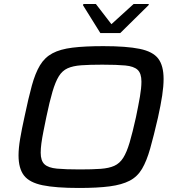

<svg xmlns="http://www.w3.org/2000/svg" viewBox="-20 -925 876 953"><path d="M372 8Q257 8 191.5 -5.5Q126 -19 99 -54Q72 -89 72 -154Q72 -189 80 -236.5Q88 -284 102 -347Q121 -438 138 -500Q155 -562 178.5 -601Q202 -640 240.5 -660.5Q279 -681 340 -688.5Q401 -696 493 -696Q608 -696 673.5 -682.5Q739 -669 765.5 -634Q792 -599 792 -533Q792 -497 785 -450.5Q778 -404 764 -341Q743 -250 725.5 -188Q708 -126 685 -87Q662 -48 623.5 -28Q585 -8 524.5 0Q464 8 372 8ZM376 -84Q438 -84 479.5 -87Q521 -90 547.5 -102Q574 -114 591.5 -141.5Q609 -169 623.5 -218Q638 -267 655 -344Q667 -402 674.5 -445Q682 -488 682 -520Q682 -561 663 -578.5Q644 -596 602 -600Q560 -604 488 -604Q425 -604 383.5 -601Q342 -598 315.5 -586Q289 -574 272 -546.5Q255 -519 240.5 -470Q226 -421 210 -344Q202 -305 195.5 -272.5Q189 -240 185.5 -214Q182 -188 182 -167Q182 -127 201 -109.5Q220 -92 262.5 -88Q305 -84 376 -84ZM478 -761 392 -899 394 -905H456L533 -805L643 -905H719L717 -899L577 -761Z"/></svg>

Font: Saira Expanded Medium
Style: Italic
Weight: 500
Width: 7
Italic angle: -12°
Designer: Hector Gatti with collaboration of the Omnibus-Type team
Foundry: Omnibus-Type
Version: Version 1.101